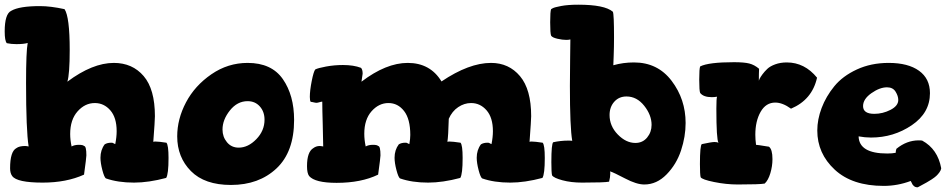

<svg xmlns="http://www.w3.org/2000/svg" viewBox="-29 -778 4036 818"><path d="M-9 -644Q-9 -719 19 -732Q53 -752 141 -752Q187 -752 246 -739Q268 -706 268 -565Q268 -462 258 -430Q365 -510 456 -510Q535 -510 583 -454Q631 -398 631 -283Q631 -264 624 -173Q624 -175 633 -175Q648 -175 680 -170Q689 -160 689 -105Q689 -36 679 -20Q604 0 542 0Q473 0 422 -18Q415 -23 407 -53.5Q399 -84 399 -106Q399 -139 417 -163Q428 -170 445 -170Q450 -170 452 -169Q454 -168 456.5 -166.5Q459 -165 462 -164Q468 -194 468 -219Q468 -277 441 -308Q414 -339 375 -339Q333 -339 301.5 -303.5Q270 -268 270 -207Q270 -182 276 -154Q288 -161 307 -161Q325 -161 329 -156Q339 -156 339 -116Q339 -107 329 -34Q254 0 153 0Q43 0 23 -28Q14 -40 14 -61Q14 -133 41 -147Q53 -156 78 -156Q83 -156 93 -154Q82 -223 82 -425Q82 -559 89 -595Q73 -590 41 -590Q19 -590 0 -594Q-9 -604 -9 -644Z M726 -197Q726 -271 763.5 -342Q801 -413 871.5 -461.5Q942 -510 1026 -510Q1128 -510 1176 -441Q1224 -372 1224 -267Q1224 -131 1149 -60.5Q1074 10 955 10Q843 10 784.5 -49Q726 -108 726 -197ZM919 -226Q919 -195 938 -172Q957 -149 988 -149Q1028 -149 1063 -185Q1098 -221 1098 -268Q1098 -302 1078 -324.5Q1058 -347 1026 -347Q982 -347 950.5 -307.5Q919 -268 919 -226Z M1279 -70Q1279 -131 1306 -147Q1318 -156 1333 -156Q1338 -156 1348 -154Q1348 -183 1346 -247.5Q1344 -312 1344 -345Q1340 -345 1332 -342.5Q1324 -340 1319 -340Q1315 -340 1307 -342Q1299 -344 1295 -344Q1291 -348 1291 -365Q1291 -392 1299 -432.5Q1307 -473 1314 -482Q1325 -488 1360 -494.5Q1395 -501 1432 -501Q1478 -501 1509 -489Q1516 -482 1516 -464Q1516 -460 1511 -430Q1616 -510 1708 -510Q1804 -510 1852 -431Q1969 -510 2063 -510Q2139 -510 2186.5 -453.5Q2234 -397 2234 -283Q2234 -268 2227 -173Q2227 -175 2236 -175Q2250 -175 2283 -170Q2292 -160 2292 -105Q2292 -36 2282 -20Q2207 0 2145 0Q2076 0 2025 -18Q2018 -23 2010 -53.5Q2002 -84 2002 -106Q2002 -139 2020 -163Q2031 -170 2048 -170Q2053 -170 2055 -169Q2057 -168 2059.5 -166.5Q2062 -165 2065 -164Q2071 -194 2071 -219Q2071 -277 2044 -308Q2017 -339 1978 -339Q1949 -339 1923 -321.5Q1897 -304 1883 -272Q1881 -198 1877 -173Q1877 -175 1886 -175Q1900 -175 1933 -170Q1942 -160 1942 -105Q1942 -36 1932 -20Q1857 0 1795 0Q1726 0 1675 -18Q1668 -23 1660 -53.5Q1652 -84 1652 -106Q1652 -139 1670 -163Q1681 -170 1698 -170Q1703 -170 1705 -169Q1707 -168 1709.5 -166.5Q1712 -165 1715 -164Q1719 -187 1719 -203Q1719 -271 1692.5 -305Q1666 -339 1626 -339Q1585 -339 1554 -304Q1523 -269 1523 -208Q1523 -182 1529 -154Q1541 -161 1560 -161Q1578 -161 1582 -156Q1592 -156 1592 -116Q1592 -107 1582 -34Q1510 1 1405 1Q1313 1 1288 -28Q1279 -40 1279 -70Z M2315 -683Q2315 -730 2319 -739L2326 -743Q2333 -747 2362 -752.5Q2391 -758 2435 -758Q2547 -758 2582 -728Q2587 -718 2587 -619Q2587 -577 2585.5 -539.5Q2584 -502 2584 -500Q2626 -512 2672 -512Q2773 -512 2832.5 -433.5Q2892 -355 2892 -254Q2892 -196 2872.5 -137Q2853 -78 2811 -35Q2769 8 2716 8Q2683 8 2634.5 -17.5Q2586 -43 2570 -48Q2571 -47 2571 -39Q2571 -23 2566 -4Q2546 0 2451 0Q2404 0 2367 -10Q2330 -20 2323 -31Q2320 -43 2320 -87Q2320 -166 2328 -172Q2360 -179 2392 -179Q2406 -179 2409 -178Q2399 -234 2399 -412Q2399 -461 2400 -527Q2401 -593 2401 -610Q2393 -608 2384 -608Q2367 -608 2345.5 -613Q2324 -618 2319 -626Q2315 -635 2315 -683ZM2568 -288Q2568 -241 2603 -205Q2638 -169 2678 -169Q2709 -169 2728 -192Q2747 -215 2747 -246Q2747 -288 2715.5 -327.5Q2684 -367 2640 -367Q2608 -367 2588 -344.5Q2568 -322 2568 -288Z M2950 -439Q2950 -486 2954 -495Q2990 -513 3098 -513Q3141 -513 3163 -507.5Q3185 -502 3205 -485Q3204 -468 3204 -434L3207 -442Q3211 -450 3219.5 -461.5Q3228 -473 3240 -484.5Q3252 -496 3274 -504Q3296 -512 3323 -512Q3399 -512 3452 -447Q3431 -353 3341 -315Q3305 -341 3274 -341Q3234 -341 3211.5 -301.5Q3189 -262 3189 -204Q3189 -184 3192 -161Q3198 -161 3234 -155L3247 -153Q3262 -142 3262 -100Q3262 -70 3253 -40Q3244 -10 3229 4Q3209 8 3114 8Q3065 8 3013.5 -2.5Q2962 -13 2956 -23Q2953 -35 2953 -79Q2953 -158 2961 -164Q3003 -173 3015 -173Q3025 -173 3032 -170Q3023 -184 3023 -315Q3023 -360 3026 -366Q3014 -364 3004 -364Q2968 -364 2954 -382Q2950 -391 2950 -439Z M3453 -222Q3453 -269 3471.5 -318Q3490 -367 3525.5 -410.5Q3561 -454 3621.5 -482Q3682 -510 3757 -510Q3840 -510 3886.5 -476.5Q3933 -443 3933 -381Q3933 -297 3855.5 -244.5Q3778 -192 3682 -192Q3656 -192 3629 -197Q3631 -124 3751 -124Q3772 -124 3787 -127Q3787 -135 3790 -144Q3834 -180 3885 -180Q3895 -180 3900 -179Q3966 -143 3981 -61Q3980 -53 3973.5 -44Q3967 -35 3960 -28.5Q3953 -22 3940 -13.5Q3927 -5 3919.5 -1Q3912 3 3897.5 11Q3883 19 3881 20Q3875 20 3871 18.5Q3867 17 3863.5 13.5Q3860 10 3859 8.5Q3858 7 3855 0.5Q3852 -6 3851 -7Q3795 14 3736 14Q3602 14 3527.5 -55Q3453 -124 3453 -222ZM3648 -326Q3648 -293 3696 -293Q3732 -293 3765 -310Q3798 -327 3798 -352Q3798 -369 3786.5 -387.5Q3775 -406 3750 -406Q3719 -406 3683.5 -381Q3648 -356 3648 -326Z"/></svg>

Font: Gorditas
Style: Bold
Weight: 700
Designer: Gustavo Dipre (gbrenda1987@gmail.com)
Foundry: Gustavo Dipre (gbrenda1987@gmail.com)
Version: Version 001.001